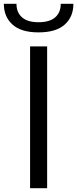

<svg xmlns="http://www.w3.org/2000/svg" viewBox="-68 -982 403 1002"><path d="M89 -740H178V0H89ZM133 -813Q42 -813 -3 -854Q-48 -895 -48 -962H18Q18 -917 47 -891.5Q76 -866 133 -866Q191 -866 220 -891.5Q249 -917 249 -962H315Q315 -894 269.5 -853.5Q224 -813 133 -813Z"/></svg>

Font: Encode Sans
Style: Regular
Weight: 400
Designer: Pablo Impallari, Andres Torresi
Foundry: Pablo Impallari, Andres Torresi
Version: Version 1.000; ttfautohint (v1.00) -l 8 -r 50 -G 200 -x 14 -